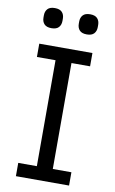

<svg xmlns="http://www.w3.org/2000/svg" viewBox="-98 -945 596 996"><g transform="rotate(10 200.0 -447.0)"><path d="M60 0V-70H158V-628H60V-698H340V-628H242V-70H340V0ZM108 -788Q82 -788 70 -801Q58 -814 58 -835V-847Q58 -868 70 -881Q82 -894 108 -894Q134 -894 146 -881Q158 -868 158 -847V-835Q158 -814 146 -801Q134 -788 108 -788ZM294 -788Q268 -788 256 -801Q244 -814 244 -835V-847Q244 -868 256 -881Q268 -894 294 -894Q320 -894 332 -881Q344 -868 344 -847V-835Q344 -814 332 -801Q320 -788 294 -788Z"/></g></svg>

Font: IBM Plex Sans Arabic
Style: Regular
Weight: 400
Designer: Mike Abbink, Paul van der Laan, Pieter van Rosmalen, Wael Morcos, Khajak Apelian
Foundry: Bold Monday
Version: Version 1.005